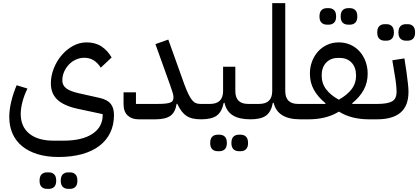

<svg xmlns="http://www.w3.org/2000/svg" viewBox="-20 -760 2664 1223"><path d="M353 240Q279 240 221 222.5Q163 205 122.5 172.5Q82 140 60.5 92.5Q39 45 39 -15Q39 -60 51.5 -112.5Q64 -165 86 -217L155 -196Q135 -156 123.5 -113Q112 -70 112 -34Q112 47 167 91.5Q222 136 321 136H384Q502 136 568 93Q634 50 634 -27V-33L475 -67Q387 -86 345.5 -125Q304 -164 304 -229Q304 -277 322.5 -324Q341 -371 372.5 -408Q404 -445 445 -467.5Q486 -490 531 -490Q587 -490 626 -464.5Q665 -439 691 -394L622 -329Q602 -360 576.5 -376Q551 -392 517 -392Q489 -392 463.5 -380.5Q438 -369 419 -349Q400 -329 388.5 -303Q377 -277 377 -247Q377 -216 402.5 -197Q428 -178 482 -166L616 -136Q664 -125 685 -99Q706 -73 706 -27Q706 36 682 85.5Q658 135 612.5 169.5Q567 204 501.5 222Q436 240 353 240ZM414 443Q393 443 380 430.5Q367 418 367 391Q367 363 380 350.5Q393 338 414 338H427Q447 338 460 350.5Q473 363 473 391Q473 418 460 430.5Q447 443 427 443ZM279 443Q258 443 245 430.5Q232 418 232 391Q232 363 245 350.5Q258 338 279 338H292Q312 338 325 350.5Q338 363 338 391Q338 418 325 430.5Q312 443 292 443Z M862 0Q819 0 793 -24.5Q767 -49 767 -97V-172H846V-98H981Q1012 -98 1032 -100Q1052 -102 1064 -106.5Q1076 -111 1080.5 -119.5Q1085 -128 1085 -140Q1085 -152 1080 -169Q1075 -186 1064 -217L970 -479L1052 -508L1153 -226Q1167 -188 1179 -163Q1191 -138 1202.5 -123.5Q1214 -109 1227 -103.5Q1240 -98 1257 -98H1283V-22L1261 0Q1231 0 1208.5 -5Q1186 -10 1168.5 -21.5Q1151 -33 1136.5 -52Q1122 -71 1109 -99H1105Q1097 -45 1065.5 -22.5Q1034 0 971 0Z M1261 -76 1283 -98H1317Q1401 -98 1401 -180V-335H1479V-180Q1479 -98 1561 -98H1597V-22L1575 0Q1503 0 1462.5 -25.5Q1422 -51 1410 -105H1405Q1393 -47 1360.5 -23.5Q1328 0 1261 0ZM1501 203Q1480 203 1467 190.5Q1454 178 1454 151Q1454 123 1467 110.5Q1480 98 1501 98H1514Q1534 98 1547 110.5Q1560 123 1560 151Q1560 178 1547 190.5Q1534 203 1514 203ZM1366 203Q1345 203 1332 190.5Q1319 178 1319 151Q1319 123 1332 110.5Q1345 98 1366 98H1379Q1399 98 1412 110.5Q1425 123 1425 151Q1425 178 1412 190.5Q1399 203 1379 203Z M1575 -76 1597 -98H1630Q1714 -98 1714 -180V-740H1797V-180Q1797 -98 1879 -98H1914V-22L1892 0Q1748 0 1723 -105H1718Q1707 -47 1674.5 -23.5Q1642 0 1575 0Z M1892 -76 1914 -98H2052L2054 -102Q2005 -142 1979.5 -188Q1954 -234 1954 -291Q1954 -332 1967.5 -368Q1981 -404 2005 -431Q2029 -458 2063 -474Q2097 -490 2138 -490Q2179 -490 2213 -474.5Q2247 -459 2271 -432Q2295 -405 2308.5 -368.5Q2322 -332 2322 -291Q2322 -234 2297 -188Q2272 -142 2223 -102L2225 -98H2364V-22L2342 0H2328Q2277 0 2229 -11.5Q2181 -23 2139 -49Q2096 -23 2048 -11.5Q2000 0 1949 0H1892ZM2138 -125Q2189 -153 2218.5 -190.5Q2248 -228 2248 -279Q2248 -331 2219.5 -361Q2191 -391 2144 -391H2133Q2086 -391 2057.5 -361Q2029 -331 2029 -279Q2029 -228 2058 -190.5Q2087 -153 2138 -125ZM2197 -603Q2176 -603 2163 -615.5Q2150 -628 2150 -655Q2150 -683 2163 -695.5Q2176 -708 2197 -708H2210Q2230 -708 2243 -695.5Q2256 -683 2256 -655Q2256 -628 2243 -615.5Q2230 -603 2210 -603ZM2062 -603Q2041 -603 2028 -615.5Q2015 -628 2015 -655Q2015 -683 2028 -695.5Q2041 -708 2062 -708H2075Q2095 -708 2108 -695.5Q2121 -683 2121 -655Q2121 -628 2108 -615.5Q2095 -603 2075 -603Z M2342 -76 2364 -98H2382Q2448 -98 2477 -114Q2506 -130 2506 -175Q2506 -192 2503.5 -219Q2501 -246 2493 -291L2479 -376L2556 -388L2569 -303Q2575 -258 2578.5 -227Q2582 -196 2582 -175Q2582 -86 2531.5 -43Q2481 0 2382 0H2342ZM2565 -501Q2544 -501 2531 -513.5Q2518 -526 2518 -553Q2518 -581 2531 -593.5Q2544 -606 2565 -606H2578Q2598 -606 2611 -593.5Q2624 -581 2624 -553Q2624 -526 2611 -513.5Q2598 -501 2578 -501ZM2430 -501Q2409 -501 2396 -513.5Q2383 -526 2383 -553Q2383 -581 2396 -593.5Q2409 -606 2430 -606H2443Q2463 -606 2476 -593.5Q2489 -581 2489 -553Q2489 -526 2476 -513.5Q2463 -501 2443 -501Z"/></svg>

Font: IBM Plex Sans Arabic Text
Style: Regular
Weight: 450
Designer: Mike Abbink, Paul van der Laan, Pieter van Rosmalen, Wael Morcos, Khajak Apelian
Foundry: Bold Monday
Version: Version 1.2